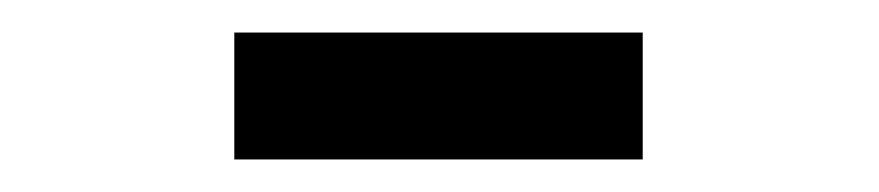

<svg xmlns="http://www.w3.org/2000/svg" viewBox="-20 -330 540 118"><path d="M124 -310H375V-232H124Z"/></svg>

Font: Noto Sans Mono UI Cond
Style: Regular
Weight: 400
Width: 3
Monospace: yes
Designer: Monotype Design team
Foundry: Monotype Imaging Inc.
Version: Version 1.000